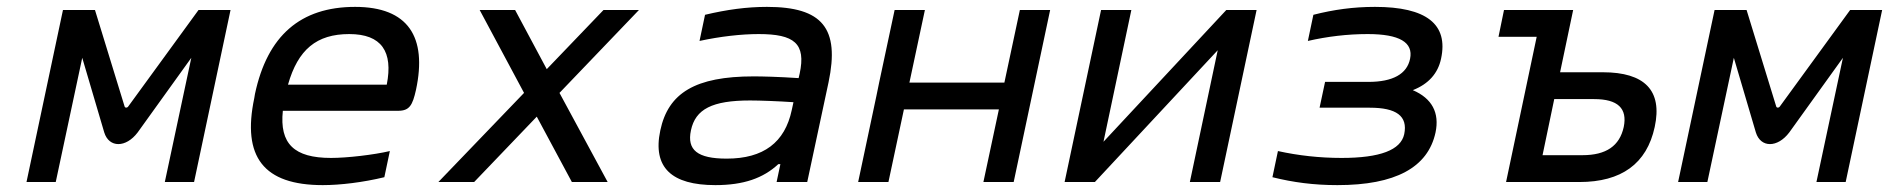

<svg xmlns="http://www.w3.org/2000/svg" viewBox="-20 -529 5490 558"><path d="M163 -500 57 0H142L219 -361L283 -144C297 -99 346 -99 380 -144L536 -361L459 0H544L650 -500H557L353 -220C350 -215 343 -215 342 -220L256 -500Z M1189 -268C1222 -422 1166 -509 1012 -509C853 -509 757 -425 721 -256L719 -244C683 -73 746 9 918 9C969 9 1035 1 1097 -14L1113 -90C1066 -79 989 -70 942 -70C835 -70 792 -111 802 -207H1137C1170 -207 1179 -223 1189 -268ZM817 -283C846 -385 900 -430 995 -430C1089 -430 1123 -379 1104 -283Z M1374 -500 1503 -259 1254 0H1358L1540 -190L1642 0H1746L1606 -259L1837 -500H1734L1569 -328L1477 -500Z M2209 -509C2150 -509 2092 -501 2029 -486L2013 -410C2073 -423 2134 -430 2185 -430C2288 -430 2323 -403 2304 -315L2301 -302C2240 -306 2195 -307 2170 -307C2001 -307 1922 -259 1899 -150C1876 -42 1932 9 2059 9C2141 9 2198 -11 2242 -52H2248L2237 0H2326L2388 -290C2421 -447 2370 -509 2209 -509ZM1988 -150C2001 -212 2050 -237 2160 -237C2189 -237 2241 -235 2286 -232L2281 -209C2261 -115 2199 -68 2092 -68C2007 -68 1976 -93 1988 -150Z M2474 0H2562L2607 -211H2883L2838 0H2926L3032 -500H2944L2899 -289H2623L2668 -500H2580L2535 -289L2527 -250Z M3074 0H3162L3519 -383L3438 0H3526L3632 -500H3544L3187 -117L3268 -500H3180Z M3957 -291H3831L3815 -216H3961C4038 -216 4072 -192 4061 -139C4051 -93 3991 -70 3879 -70C3815 -70 3753 -77 3694 -90L3678 -14C3738 1 3798 9 3867 9C4035 9 4130 -42 4152 -144C4164 -201 4142 -243 4086 -267C4132 -285 4159 -316 4168 -358C4190 -459 4125 -509 3976 -509C3913 -509 3856 -501 3797 -486L3781 -410C3838 -423 3896 -430 3955 -430C4047 -430 4088 -406 4078 -358C4069 -314 4028 -291 3957 -291Z M4357 0H4570C4692 0 4766 -53 4789 -160C4812 -266 4760 -319 4638 -319H4514L4552 -500H4351L4335 -422H4446ZM4463 -78 4497 -241H4613C4682 -241 4710 -214 4699 -160C4687 -105 4648 -78 4579 -78Z M4963 -500 4857 0H4942L5019 -361L5083 -144C5097 -99 5146 -99 5180 -144L5336 -361L5259 0H5344L5450 -500H5357L5153 -220C5150 -215 5143 -215 5142 -220L5056 -500Z"/></svg>

Font: LT Wave Mono
Style: Italic
Weight: 400
Designer: Daniel Lyons
Version: Version 2.5 (Glyphs App)